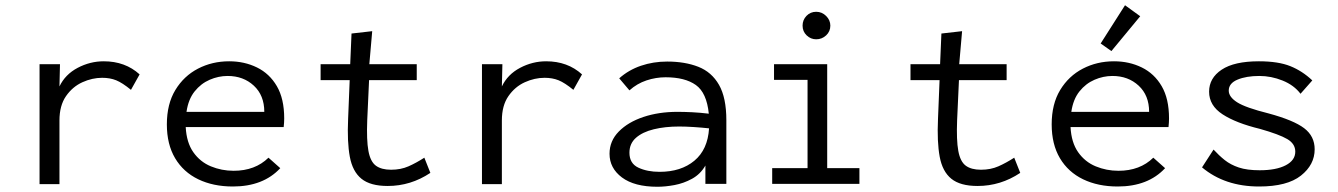

<svg xmlns="http://www.w3.org/2000/svg" viewBox="-20 -702 5107 733"><path d="M131 1V-457H209L207 -372Q229 -418 276.5 -443Q324 -468 376 -468Q458 -468 513 -418L480 -359Q447 -386 423.5 -395.5Q400 -405 370 -405Q332 -405 294.5 -388Q257 -371 232 -335Q207 -299 207 -242V1Z M869 10Q794 10 737 -17.5Q680 -45 648.5 -98Q617 -151 617 -227Q617 -305 649.5 -358.5Q682 -412 736 -440Q790 -468 855 -468Q913 -468 961 -444.5Q1009 -421 1037 -373Q1065 -325 1065 -250Q1065 -242 1064.5 -234Q1064 -226 1063 -217H689Q692 -158 718 -121Q744 -84 785 -67Q826 -50 872 -50Q954 -50 1005 -100L1050 -60Q985 10 869 10ZM692 -275H989Q989 -338 949 -375Q909 -412 849 -412Q814 -412 780.5 -397.5Q747 -383 723 -353Q699 -323 692 -275Z M1460 8Q1394 8 1360 -19.5Q1326 -47 1315.5 -103.5Q1305 -160 1309 -248L1315 -396H1204V-457H1317L1322 -574L1401 -583L1390 -457H1571V-396H1389L1382 -243Q1379 -167 1386.5 -126Q1394 -85 1415 -69.5Q1436 -54 1473 -54Q1510 -54 1539.5 -67Q1569 -80 1600 -100L1623 -42Q1548 8 1460 8Z M1820 1V-457H1898L1896 -372Q1918 -418 1965.5 -443Q2013 -468 2065 -468Q2147 -468 2202 -418L2169 -359Q2136 -386 2112.5 -395.5Q2089 -405 2059 -405Q2021 -405 1983.5 -388Q1946 -371 1921 -335Q1896 -299 1896 -242V1Z M2490 11Q2402 11 2354.5 -24.5Q2307 -60 2307 -115Q2307 -164 2342.5 -200Q2378 -236 2436.5 -255.5Q2495 -275 2566 -275Q2592 -275 2622.5 -273.5Q2653 -272 2686 -268Q2678 -348 2636.5 -377.5Q2595 -407 2521 -407Q2484 -407 2448 -395Q2412 -383 2383 -357L2344 -403Q2380 -435 2427 -451Q2474 -467 2527 -467Q2595 -467 2646 -447Q2697 -427 2725 -378Q2753 -329 2753 -243V0H2673V-70Q2654 -37 2622 -19.5Q2590 -2 2555 4.5Q2520 11 2490 11ZM2383 -119Q2383 -78 2417 -62Q2451 -46 2498 -46Q2580 -46 2631 -88.5Q2682 -131 2687 -212Q2659 -215 2628.5 -217Q2598 -219 2573 -219Q2519 -219 2476 -208.5Q2433 -198 2408 -176Q2383 -154 2383 -119Z M2928 0V-60H3063V-397H2935V-457H3138V-60H3261V0ZM3096 -552Q3075 -552 3059.5 -567Q3044 -582 3044 -604Q3044 -626 3059 -641.5Q3074 -657 3096 -657Q3118 -657 3134 -641Q3150 -625 3150 -604Q3150 -582 3134 -567Q3118 -552 3096 -552Z M3712 8Q3646 8 3612 -19.5Q3578 -47 3567.5 -103.5Q3557 -160 3561 -248L3567 -396H3456V-457H3569L3574 -574L3653 -583L3642 -457H3823V-396H3641L3634 -243Q3631 -167 3638.5 -126Q3646 -85 3667 -69.5Q3688 -54 3725 -54Q3762 -54 3791.5 -67Q3821 -80 3852 -100L3875 -42Q3800 8 3712 8Z M4247 10Q4172 10 4115 -17.5Q4058 -45 4026.5 -98Q3995 -151 3995 -227Q3995 -305 4027.5 -358.5Q4060 -412 4114 -440Q4168 -468 4233 -468Q4291 -468 4339 -444.5Q4387 -421 4415 -373Q4443 -325 4443 -250Q4443 -242 4442.5 -234Q4442 -226 4441 -217H4067Q4070 -158 4096 -121Q4122 -84 4163 -67Q4204 -50 4250 -50Q4332 -50 4383 -100L4428 -60Q4363 10 4247 10ZM4070 -275H4367Q4367 -338 4327 -375Q4287 -412 4227 -412Q4192 -412 4158.5 -397.5Q4125 -383 4101 -353Q4077 -323 4070 -275ZM4223 -507 4182 -536 4275 -682 4333 -640Z M4787 10Q4656 10 4569 -63L4613 -131Q4633 -109 4655.5 -91Q4678 -73 4709.5 -62.5Q4741 -52 4789 -52Q4852 -52 4888.5 -71Q4925 -90 4925 -123Q4925 -153 4894.5 -171Q4864 -189 4790 -210Q4699 -232 4647.5 -265.5Q4596 -299 4596 -352Q4596 -404 4644 -436Q4692 -468 4786 -468Q4860 -468 4906 -449.5Q4952 -431 4990 -395L4945 -344Q4920 -377 4876.5 -394.5Q4833 -412 4788 -412Q4738 -412 4704.5 -398Q4671 -384 4671 -356Q4671 -332 4703 -311.5Q4735 -291 4823 -269Q4919 -243 4959 -212.5Q4999 -182 4999 -132Q4999 -73 4946.5 -31.5Q4894 10 4787 10Z"/></svg>

Font: Inconsolata SemiExpanded Thin
Style: Regular
Weight: 100
Width: 6
Monospace: yes
Designer: Raph Levien, Cyreal, Brenton Simpson
Foundry: Raph Levien, Cyreal, Google
Version: Version 3.100; ttfautohint (v1.8.4.7-5d5b)